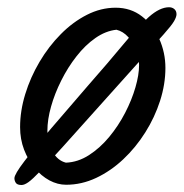

<svg xmlns="http://www.w3.org/2000/svg" viewBox="-20 -533 515 538"><path d="M443.5 -342.6Q443.5 -297.2 428.6 -250.7Q413.7 -204.2 387.1 -162Q360.5 -119.7 325.4 -86.7Q290.3 -53.7 249.5 -34.5Q208.7 -15.3 165.3 -15.3Q141.4 -15.3 118.4 -27.6Q95.5 -40 77 -62.3Q58.5 -84.7 47.4 -113.8Q36.3 -143 36.3 -176.7Q36.3 -222.1 50.7 -269.1Q65.1 -316.2 90.8 -359.7Q116.6 -403.3 150.4 -437.3Q184.1 -471.4 223.4 -491.4Q262.6 -511.4 304 -511.4Q346.5 -511.4 377.7 -487.2Q408.9 -463 426.2 -424.3Q443.5 -385.6 443.5 -342.6ZM112.8 -166.7Q112.8 -134.7 126.9 -108.9Q140.9 -83.1 164.7 -77.2Q198.6 -78.5 229.6 -98.5Q260.5 -118.5 286.1 -149.4Q311.6 -180.2 330.5 -216.6Q349.3 -252.9 359.5 -288.2Q369.7 -323.4 369.7 -350.6Q369.7 -371.1 361.7 -392.2Q353.7 -413.3 339.3 -429.2Q325 -445.1 306.3 -449.7Q275.9 -446.4 247.3 -426.4Q218.7 -406.5 194.4 -375.3Q170 -344.2 151.7 -307.5Q133.3 -270.9 123.1 -234.5Q112.8 -198.1 112.8 -166.7ZM474.6 -493.1Q474.6 -485.7 467.8 -473.8Q460.9 -461.8 438.6 -436.8Q336.2 -323.2 268.4 -247Q200.6 -170.9 158.6 -124.5Q116.6 -78.2 93.8 -54.4Q71 -30.6 59.7 -22.6Q48.4 -14.6 40.4 -14.6Q28.4 -14.6 24.4 -20.6Q20.4 -26.6 20.4 -33.6Q20.4 -44.6 48.5 -81.4Q76.5 -118.3 123.2 -173Q170 -227.7 225.3 -291.6Q284.7 -359.2 325.5 -408.6Q366.4 -458.1 397 -485.4Q427.7 -512.7 453.7 -512.7Q462.5 -512.7 468.6 -507.5Q474.6 -502.2 474.6 -493.1Z"/></svg>

Font: Kalam Variable Light
Style: Regular
Weight: 300
Designer: Lipi Raval, Jonny Pinhorn
Foundry: Indian Type Foundry
Version: Version 3.000